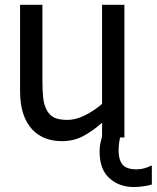

<svg xmlns="http://www.w3.org/2000/svg" viewBox="-20 -565 644 789"><path d="M399.4 -4.9V-60.5Q356.9 -23.4 318.8 -4.2Q280.8 15.1 233.9 15.1Q198.2 15.1 166.7 3.4Q135.3 -8.3 111.8 -33.7Q88.4 -59.1 75.4 -97.7Q62.5 -136.2 62.5 -191.4V-545.4H154.3V-234.9Q154.3 -191.4 157.5 -162.8Q160.6 -134.3 171.9 -112.8Q183.1 -91.8 202.4 -82Q221.7 -72.3 257.8 -72.3Q291.5 -72.3 329.6 -91.3Q367.7 -110.4 399.4 -138.2V-545.4H491.2V0H473.6Q470.7 11.2 469 25.6Q467.3 40 467.3 52.2Q467.3 91.8 483.4 111.3Q499.5 130.9 542.5 130.9Q558.6 130.9 574.5 126.2Q590.3 121.6 599.6 116.2H604V193.4Q586.4 198.2 566.7 200.9Q546.9 203.6 530.3 203.6Q470.2 203.6 429.7 167.5Q389.2 131.3 389.2 57.1Q389.2 40 392.1 25.9Q395 11.7 399.4 -4.9Z"/></svg>

Font: IranNastaliq
Style: Regular
Weight: 400
Designer: Hossein Zahedi
Version: Version 1.5